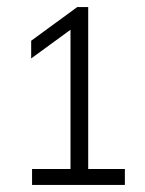

<svg xmlns="http://www.w3.org/2000/svg" viewBox="-20 -830 408 542"><path d="M70.5 -308V-353H179V-746L68 -665V-715L198 -810H229V-353H332.5V-308Z"/></svg>

Font: Encode Sans SmCnd Lt
Style: Regular
Weight: 300
Width: 4
Designer: Multiple Designers
Foundry: Impallari Type
Version: Version 3.002; ttfautohint (v1.8.3) -l 8 -r 50 -G 200 -x 14 